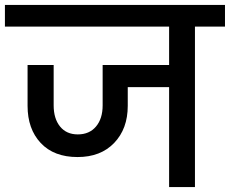

<svg xmlns="http://www.w3.org/2000/svg" viewBox="-44 -760 934 780"><path d="M870 -652H748V0H643V-406H475V-330Q475 -237 420 -179.5Q365 -122 271 -122Q175 -122 121.5 -179Q68 -236 68 -330V-496H174V-332Q174 -278 200 -246Q226 -214 272 -214Q319 -214 346 -246Q373 -278 373 -332V-496H643V-652H-24V-740H870Z"/></svg>

Font: A Bank Premium Med
Style: Regular
Weight: 500
Designer: Ninad Kale (Devanagari), Jonny Pinhorn (Latin), Htun Naung (Myanmar)
Foundry: Indian Type Foundry
Version: 4.004